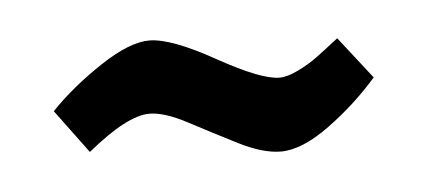

<svg xmlns="http://www.w3.org/2000/svg" viewBox="-27 -547 501 225"><g transform="rotate(-5 223.5 -434.5)"><path d="M35.2 -433.1Q60.5 -459.5 95.5 -482.7Q130.4 -505.9 153.8 -505.9Q179.2 -505.9 230 -477.5Q280.8 -449.2 302.2 -449.2Q311.5 -449.2 324.5 -455.6Q337.4 -461.9 346.7 -468.8Q356 -475.6 373.5 -489.3L412.1 -439.9Q386.7 -410.6 354 -386.7Q321.3 -362.8 296.4 -362.8Q275.4 -362.8 246.8 -377.2Q218.3 -391.6 191.2 -406Q164.1 -420.4 146.5 -420.4Q120.1 -420.4 73.2 -381.8Z"/></g></svg>

Font: Oswald Regular
Style: Regular
Weight: 400
Designer: Vernon Adams
Foundry: Vernon Adams
Version: 3.0; ttfautohint (v0.95) -l 8 -r 50 -G 200 -x 0 -w "G" -W -c